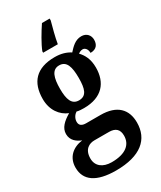

<svg xmlns="http://www.w3.org/2000/svg" viewBox="-245 -848 979 1167"><g transform="rotate(-30 244.5 -265.0)"><path d="M179 -616V-606H282C289 -651 306 -712 317 -753V-766H263C234 -723 195 -658 179 -616ZM206 236C379 236 461 163 461 46C461 -45 408 -104 291 -104H191C163 -104 145 -114 145 -140C145 -165 161 -186 176 -195C187 -191 213 -190 226 -190C354 -190 412 -263 412 -368C412 -428 391 -465 365 -492C374 -498 383 -504 397 -504C412 -504 428 -489 428 -461C472 -461 487 -488 487 -520C487 -550 467 -577 429 -577C385 -577 357 -545 333 -519C305 -537 271 -548 226 -548C96 -548 36 -480 36 -363C36 -285 77 -231 132 -209C85 -181 52 -151 52 -108C52 -62 86 -39 118 -26C49 -17 0 26 0 98C0 187 68 236 206 236ZM224 -246C173 -246 158 -291 158 -364C158 -441 173 -491 224 -491C276 -491 290 -443 290 -365C290 -290 277 -246 224 -246ZM208 179C145 179 106 147 106 95C106 29 148 11 182 11H284C330 11 353 32 353 76C353 137 308 179 208 179Z"/></g></svg>

Font: Noto Serif Devanagari Condensed
Style: Bold
Weight: 700
Width: 3
Designer: Universal Thirst, Indian Type Foundry and the Monotype Design Team
Foundry: Monotype Imaging Inc.
Version: Version 2.004